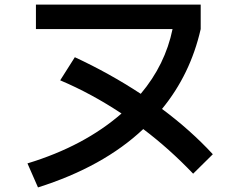

<svg xmlns="http://www.w3.org/2000/svg" viewBox="-20 -772 1040 839"><path d="M511 -276Q380 -363 243 -421L307 -522Q458 -452 595 -362Q702 -489 734 -645H137V-752H857V-645Q812 -447 688 -296Q813 -203 910 -98L824 -13Q720 -122 606 -208Q431 -43 146 47L100 -58Q347 -133 511 -276Z"/></svg>

Font: Enso SemiBold
Style: Regular
Weight: 600
Designer: Coji Morishita
Foundry: UNDERFOREST DESIGN
Version: Version 1.000